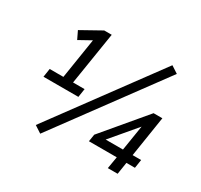

<svg xmlns="http://www.w3.org/2000/svg" viewBox="-156 -929 1205 1153"><g transform="rotate(30 446.5 -352.5)"><path d="M93 -282 102 -341H197L241 -620L158 -574L132 -628L270 -705H322L264 -341H344L335 -282ZM247 24 198 -8 729 -729 778 -697ZM702 0 716 -83H523L531 -133L775 -423H836L792 -142H851L842 -83H783L770 0ZM725 -142 753 -317 605 -142Z"/></g></svg>

Font: Nunito Sans
Style: Italic
Weight: 400
Italic angle: -9°
Designer: Vernon Adams
Foundry: Vernon Adams
Version: Version 3.006; ttfautohint (v1.8.3)